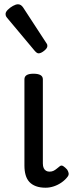

<svg xmlns="http://www.w3.org/2000/svg" viewBox="-20 -859 344 896"><path d="M193 17Q167 17 148 10Q129 3 117 -10Q105 -23 99.5 -42.5Q94 -62 94 -86V-489Q94 -502 104.5 -508.5Q115 -515 136 -515Q158 -515 169 -508.5Q180 -502 180 -489V-96Q180 -83 184 -74.5Q188 -66 195 -62Q202 -58 211 -58Q222 -58 230 -62Q238 -66 245 -72Q252 -78 260 -84Q267 -89 275.5 -83.5Q284 -78 293 -68Q298 -61 300 -52Q302 -43 296 -35Q285 -20 268 -8Q251 4 231.5 10.5Q212 17 193 17ZM160 -610Q156 -610 151.5 -613Q147 -616 141 -623L18 -770Q11 -778 8.5 -782.5Q6 -787 6 -794Q6 -803 16.5 -813.5Q27 -824 40.5 -831.5Q54 -839 64 -839Q78 -839 88 -824L195 -660Q200 -653 200.5 -650Q201 -647 201 -644Q201 -634 186 -622Q171 -610 160 -610Z"/></svg>

Font: Playwrite ES
Style: Regular
Weight: 400
Designer: Veronika Burian, José Scaglione
Foundry: TypeTogether
Version: Version 1.002